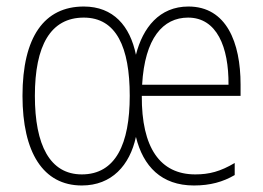

<svg xmlns="http://www.w3.org/2000/svg" viewBox="-20 -559 808 589"><path d="M558 -539C469 -539 418 -474 397 -391C379 -479 328 -539 237 -539C116 -539 49 -446 49 -265C49 -92 112 10 231 10C323 10 378 -52 397 -139C419 -49 475 10 575 10C625 10 664 -1 700 -22V-59C656 -33 622 -24 579 -24C471 -24 414 -106 415 -265H718V-300C718 -428 675 -539 558 -539ZM557 -505C645 -505 682 -415 681 -299H416C424 -442 480 -505 557 -505ZM237 -505C337 -505 378 -414 378 -265C378 -118 335 -24 231 -24C133 -24 87 -114 87 -265C87 -419 135 -505 237 -505Z"/></svg>

Font: Noto Sans Gurmukhi Condensed ExtraLight
Style: Regular
Weight: 200
Width: 3
Designer: Jelle Bosma - Monotype Design Team
Foundry: Monotype Imaging Inc.
Version: Version 2.004